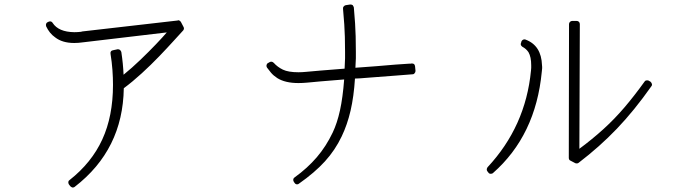

<svg xmlns="http://www.w3.org/2000/svg" viewBox="-20 -796 3040 853"><path d="M304 37Q309 37 312 34Q526 -131 530 -404Q569 -433 610 -470.5Q651 -508 687.5 -546Q724 -584 752 -615Q780 -646 794 -661Q800 -669 795 -677L784 -698Q779 -706 771 -706Q771 -706 770.5 -706Q770 -706 770 -705L343 -656Q343 -656 342.5 -655.5Q342 -655 342 -655Q334 -654 326 -653.5Q318 -653 310 -653Q240 -654 214 -694Q210 -701 202 -701Q199 -701 197 -700L193 -698Q187 -696 185 -690Q183 -687 185 -679Q192 -664 202 -651.5Q212 -639 225 -630Q257 -605 310 -605Q328 -605 349 -608L721 -652Q704 -632 673 -599.5Q642 -567 604 -530.5Q566 -494 529 -464Q528 -488 525.5 -513.5Q523 -539 519 -565Q517 -571 513 -574Q510 -577 505 -577Q504 -577 503.5 -577Q503 -577 502 -577L483 -573Q469 -571 471 -557Q477 -520 479.5 -485.5Q482 -451 482 -419Q482 -280 434.5 -176.5Q387 -73 289 4Q284 7 283.5 12.5Q283 18 286 23L292 31Q297 36 302 37Q302 37 302.5 37Q303 37 304 37Z M1300 23Q1305 23 1308 20Q1378 -29 1423.5 -79Q1469 -129 1498 -190Q1523 -242 1537.5 -304.5Q1552 -367 1557 -447L1580 -448L1618 -451Q1682 -456 1736.5 -460Q1791 -464 1813 -466Q1819 -466 1822 -471Q1826 -475 1826 -481L1824 -501Q1824 -505 1820 -511Q1816 -514 1810 -514Q1810 -514 1810 -514Q1810 -514 1809 -514L1803 -513H1796Q1774 -512 1736.5 -509Q1699 -506 1653 -502Q1607 -498 1559 -495Q1560 -506 1560 -516.5Q1560 -527 1561 -537Q1561 -544 1561 -551Q1561 -558 1561 -565Q1561 -641 1557.5 -692.5Q1554 -744 1552 -763Q1551 -767 1547 -773Q1542 -776 1538 -776Q1537 -776 1537 -776Q1537 -776 1536 -776L1516 -773Q1511 -772 1507 -767.5Q1503 -763 1504 -758V-756Q1506 -737 1509.5 -687.5Q1513 -638 1513 -565Q1513 -558 1513 -551Q1513 -544 1513 -537Q1512 -526 1512 -514.5Q1512 -503 1511 -491Q1446 -486 1404 -482.5Q1362 -479 1342 -477Q1332 -476 1323 -475.5Q1314 -475 1306 -475Q1261 -475 1237 -486.5Q1213 -498 1196 -517Q1191 -522 1185 -522Q1182 -522 1178 -520L1171 -516Q1166 -514 1164 -507Q1163 -501 1166 -496Q1173 -486 1184 -473Q1195 -460 1212 -449Q1247 -427 1306 -427Q1315 -427 1325 -427.5Q1335 -428 1346 -429Q1365 -431 1405 -434.5Q1445 -438 1509 -443Q1503 -363 1490.5 -306Q1478 -249 1458 -207Q1429 -146 1387.5 -97.5Q1346 -49 1289 -8Q1284 -5 1283 0.5Q1282 6 1285 11L1289 17Q1292 22 1298 23Q1299 23 1299 23Q1299 23 1300 23Z M2543 -70Q2548 -70 2551 -73Q2644 -144 2721 -224.5Q2798 -305 2874 -413Q2878 -418 2876 -423Q2876 -427 2870 -433L2863 -437Q2861 -439 2855 -439Q2847 -439 2844 -434Q2798 -370 2754 -318.5Q2710 -267 2661 -222.5Q2612 -178 2554 -135L2556 -689Q2556 -695 2552 -699Q2548 -703 2542 -703H2522Q2517 -703 2512.5 -699Q2508 -695 2508 -689L2507 -95Q2507 -85 2515 -82L2536 -71Q2538 -70 2543 -70ZM2161 -24Q2167 -24 2170 -27Q2360 -194 2387 -477Q2388 -484 2388.5 -491.5Q2389 -499 2388 -506Q2385 -594 2315 -620Q2314 -621 2310 -621Q2302 -621 2297 -613L2295 -606Q2290 -596 2301 -588Q2317 -580 2328 -564Q2340 -543 2340 -506Q2340 -501 2340 -494.5Q2340 -488 2339 -482Q2315 -234 2146 -53Q2139 -42 2146 -34L2150 -29Q2153 -24 2160 -24Q2160 -24 2160.5 -24Q2161 -24 2161 -24Z"/></svg>

Font: Kokoro
Style: Regular
Weight: 400
Version: Version 1.00